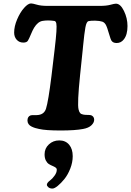

<svg xmlns="http://www.w3.org/2000/svg" viewBox="-20 -739 754 1106"><path d="M276.4 -300.3 294.9 -455.6Q302.7 -522 304.9 -556.9Q307.1 -591.8 304.4 -604Q301.8 -616.2 294.4 -618.2Q257.3 -624 225.6 -618.7Q197.8 -614.3 176.3 -579.1Q167.5 -564.5 157.7 -540.5Q147.9 -516.6 141.1 -505.4Q134.8 -493.7 114.3 -493.7Q90.8 -493.7 76.2 -510Q61.5 -526.4 61.5 -551.3Q61.5 -586.9 78.6 -627.2Q95.7 -667.5 118.7 -693.4Q141.6 -719.2 158.7 -719.2Q168 -719.2 191.7 -712.2Q215.3 -705.1 253.4 -705.1H554.7Q592.8 -705.1 615.7 -711.4Q638.7 -717.8 647.9 -717.8Q673.8 -717.8 694.1 -676Q714.4 -634.3 714.4 -588.9Q714.4 -538.6 693.4 -512.2Q677.2 -491.2 651.9 -491.2Q629.9 -491.2 621.1 -506.3Q617.2 -513.2 609.9 -538.1Q596.2 -586.4 588.4 -598.1Q581.1 -609.9 569.3 -614.3Q554.7 -619.1 529.3 -619.9Q503.9 -620.6 489.3 -617.2Q478 -613.8 471.9 -581.1Q465.8 -548.3 458.5 -473.1Q457 -459.5 456.5 -452.1L441.4 -307.1Q424.3 -141.1 432.6 -108.4Q435.5 -95.2 441.4 -88.1Q447.3 -81.1 459.5 -79.1Q467.8 -77.1 482.4 -77.1Q497.1 -77.1 504.9 -75.2Q522.5 -67.9 522.5 -49.3Q522.5 -32.7 506.6 -17.3Q490.7 -2 458.5 3.9Q413.1 12.7 329.1 12.7Q243.2 12.7 205.1 3.9Q191.9 1 183.3 -1.5Q174.8 -3.9 162.8 -9.5Q150.9 -15.1 144.5 -24.2Q138.2 -33.2 138.2 -44.9Q138.2 -67.4 155.8 -74.2Q161.1 -76.2 175.3 -75.7Q189.5 -75.2 200.7 -76.7Q234.9 -81.1 245.1 -113.3Q258.3 -154.8 276.4 -300.3ZM250 325.2Q250 314 269 299.8Q280.8 291.5 293.9 273.4Q307.1 255.4 307.1 238.8Q307.1 231 299.8 225.8Q292.5 220.7 282.2 216.6Q272 212.4 261.7 206.1Q251.5 199.7 244.1 185.5Q236.8 171.4 236.8 149.9Q236.8 115.7 261.5 92.8Q286.1 69.8 321.3 69.8Q357.4 69.8 378.2 94.5Q398.9 119.1 398.9 160.6Q398.9 196.3 384.8 232.2Q370.6 268.1 351.1 292.2Q331.5 316.4 312.5 331.8Q293.5 347.2 282.2 347.2Q267.6 347.2 258.8 339.8Q250 332.5 250 325.2Z"/></svg>

Font: Cooper*
Style: Bold Italic
Weight: 700
Italic angle: -7°
Designer: Owen Earl
Foundry: indestructible type*
Version: Version 0.001